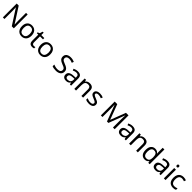

<svg xmlns="http://www.w3.org/2000/svg" viewBox="1026 -3878 7006 7006"><g transform="rotate(45 4529.0 -375.0)"><path d="M663 0H558L176 -593H172Q174 -558 177 -506Q180 -454 180 -399V0H97V-714H201L582 -123H586Q585 -139 583.5 -171Q582 -203 580.5 -241Q579 -279 579 -311V-714H663Z M1311 -269Q1311 -136 1243.5 -63Q1176 10 1061 10Q990 10 934.5 -22.5Q879 -55 847 -117.5Q815 -180 815 -269Q815 -402 882 -474Q949 -546 1064 -546Q1137 -546 1192.5 -513.5Q1248 -481 1279.5 -419.5Q1311 -358 1311 -269ZM906 -269Q906 -174 943.5 -118.5Q981 -63 1063 -63Q1144 -63 1182 -118.5Q1220 -174 1220 -269Q1220 -364 1182 -418Q1144 -472 1062 -472Q980 -472 943 -418Q906 -364 906 -269Z M1629 -62Q1649 -62 1670 -65.5Q1691 -69 1704 -73V-6Q1690 1 1664 5.5Q1638 10 1614 10Q1572 10 1536.5 -4.5Q1501 -19 1479 -55Q1457 -91 1457 -156V-468H1381V-510L1458 -545L1493 -659H1545V-536H1700V-468H1545V-158Q1545 -109 1568.5 -85.5Q1592 -62 1629 -62Z M2277 -269Q2277 -136 2209.5 -63Q2142 10 2027 10Q1956 10 1900.5 -22.5Q1845 -55 1813 -117.5Q1781 -180 1781 -269Q1781 -402 1848 -474Q1915 -546 2030 -546Q2103 -546 2158.5 -513.5Q2214 -481 2245.5 -419.5Q2277 -358 2277 -269ZM1872 -269Q1872 -174 1909.5 -118.5Q1947 -63 2029 -63Q2110 -63 2148 -118.5Q2186 -174 2186 -269Q2186 -364 2148 -418Q2110 -472 2028 -472Q1946 -472 1909 -418Q1872 -364 1872 -269Z M3093 -191Q3093 -96 3024 -43Q2955 10 2838 10Q2778 10 2727 1Q2676 -8 2642 -24V-110Q2678 -94 2731.5 -81Q2785 -68 2842 -68Q2922 -68 2962.5 -99Q3003 -130 3003 -183Q3003 -218 2988 -242Q2973 -266 2936.5 -286.5Q2900 -307 2835 -330Q2744 -363 2697.5 -411Q2651 -459 2651 -542Q2651 -599 2680 -639.5Q2709 -680 2760.5 -702Q2812 -724 2879 -724Q2938 -724 2987 -713Q3036 -702 3076 -684L3048 -607Q3011 -623 2967.5 -634Q2924 -645 2877 -645Q2810 -645 2776 -616.5Q2742 -588 2742 -541Q2742 -505 2757 -481Q2772 -457 2806 -438Q2840 -419 2898 -397Q2961 -374 3004.5 -347.5Q3048 -321 3070.5 -284Q3093 -247 3093 -191Z M3428 -545Q3526 -545 3573 -502Q3620 -459 3620 -365V0H3556L3539 -76H3535Q3500 -32 3461.5 -11Q3423 10 3355 10Q3282 10 3234 -28.5Q3186 -67 3186 -149Q3186 -229 3249 -272.5Q3312 -316 3443 -320L3534 -323V-355Q3534 -422 3505 -448Q3476 -474 3423 -474Q3381 -474 3343 -461.5Q3305 -449 3272 -433L3245 -499Q3280 -518 3328 -531.5Q3376 -545 3428 -545ZM3454 -259Q3354 -255 3315.5 -227Q3277 -199 3277 -148Q3277 -103 3304.5 -82Q3332 -61 3375 -61Q3443 -61 3488 -98.5Q3533 -136 3533 -214V-262Z M4044 -546Q4140 -546 4189 -499.5Q4238 -453 4238 -349V0H4151V-343Q4151 -472 4031 -472Q3942 -472 3908 -422Q3874 -372 3874 -278V0H3786V-536H3857L3870 -463H3875Q3901 -505 3947 -525.5Q3993 -546 4044 -546Z M4753 -148Q4753 -70 4695 -30Q4637 10 4539 10Q4483 10 4442.5 1Q4402 -8 4371 -24V-104Q4403 -88 4448.5 -74.5Q4494 -61 4541 -61Q4608 -61 4638 -82.5Q4668 -104 4668 -140Q4668 -160 4657 -176Q4646 -192 4617.5 -208Q4589 -224 4536 -244Q4484 -264 4447 -284Q4410 -304 4390 -332Q4370 -360 4370 -404Q4370 -472 4425.5 -509Q4481 -546 4571 -546Q4620 -546 4662.5 -536.5Q4705 -527 4742 -510L4712 -440Q4678 -454 4641 -464Q4604 -474 4565 -474Q4511 -474 4482.5 -456.5Q4454 -439 4454 -409Q4454 -387 4467 -371.5Q4480 -356 4510.5 -341.5Q4541 -327 4592 -307Q4643 -288 4679 -268Q4715 -248 4734 -219.5Q4753 -191 4753 -148Z M5470 0 5235 -626H5231Q5234 -595 5236 -542.5Q5238 -490 5238 -433V0H5155V-714H5288L5508 -129H5512L5736 -714H5868V0H5779V-439Q5779 -491 5781.5 -542Q5784 -593 5786 -625H5782L5544 0Z M6253 -545Q6351 -545 6398 -502Q6445 -459 6445 -365V0H6381L6364 -76H6360Q6325 -32 6286.5 -11Q6248 10 6180 10Q6107 10 6059 -28.5Q6011 -67 6011 -149Q6011 -229 6074 -272.5Q6137 -316 6268 -320L6359 -323V-355Q6359 -422 6330 -448Q6301 -474 6248 -474Q6206 -474 6168 -461.5Q6130 -449 6097 -433L6070 -499Q6105 -518 6153 -531.5Q6201 -545 6253 -545ZM6279 -259Q6179 -255 6140.5 -227Q6102 -199 6102 -148Q6102 -103 6129.5 -82Q6157 -61 6200 -61Q6268 -61 6313 -98.5Q6358 -136 6358 -214V-262Z M6869 -546Q6965 -546 7014 -499.5Q7063 -453 7063 -349V0H6976V-343Q6976 -472 6856 -472Q6767 -472 6733 -422Q6699 -372 6699 -278V0H6611V-536H6682L6695 -463H6700Q6726 -505 6772 -525.5Q6818 -546 6869 -546Z M7419 10Q7319 10 7259 -59.5Q7199 -129 7199 -267Q7199 -405 7259.5 -475.5Q7320 -546 7420 -546Q7482 -546 7521.5 -523Q7561 -500 7586 -467H7592Q7591 -480 7588.5 -505.5Q7586 -531 7586 -546V-760H7674V0H7603L7590 -72H7586Q7562 -38 7522 -14Q7482 10 7419 10ZM7433 -63Q7518 -63 7552.5 -109.5Q7587 -156 7587 -250V-266Q7587 -366 7554 -419.5Q7521 -473 7432 -473Q7361 -473 7325.5 -416.5Q7290 -360 7290 -265Q7290 -169 7325.5 -116Q7361 -63 7433 -63Z M8047 -545Q8145 -545 8192 -502Q8239 -459 8239 -365V0H8175L8158 -76H8154Q8119 -32 8080.5 -11Q8042 10 7974 10Q7901 10 7853 -28.5Q7805 -67 7805 -149Q7805 -229 7868 -272.5Q7931 -316 8062 -320L8153 -323V-355Q8153 -422 8124 -448Q8095 -474 8042 -474Q8000 -474 7962 -461.5Q7924 -449 7891 -433L7864 -499Q7899 -518 7947 -531.5Q7995 -545 8047 -545ZM8073 -259Q7973 -255 7934.5 -227Q7896 -199 7896 -148Q7896 -103 7923.5 -82Q7951 -61 7994 -61Q8062 -61 8107 -98.5Q8152 -136 8152 -214V-262Z M8450 -737Q8470 -737 8485.5 -723.5Q8501 -710 8501 -681Q8501 -653 8485.5 -639Q8470 -625 8450 -625Q8428 -625 8413 -639Q8398 -653 8398 -681Q8398 -710 8413 -723.5Q8428 -737 8450 -737ZM8493 -536V0H8405V-536Z M8878 10Q8807 10 8751.5 -19Q8696 -48 8664.5 -109Q8633 -170 8633 -265Q8633 -364 8666 -426Q8699 -488 8755.5 -517Q8812 -546 8884 -546Q8925 -546 8963 -537.5Q9001 -529 9025 -517L8998 -444Q8974 -453 8942 -461Q8910 -469 8882 -469Q8724 -469 8724 -266Q8724 -169 8762.5 -117.5Q8801 -66 8877 -66Q8921 -66 8954.5 -75Q8988 -84 9016 -97V-19Q8989 -5 8956.5 2.5Q8924 10 8878 10Z"/></g></svg>

Font: Noto Sans Mandaic
Style: Regular
Weight: 400
Designer: Monotype Design Team
Foundry: Monotype Imaging Inc.
Version: Version 2.002; ttfautohint (v1.8.4.7-5d5b)